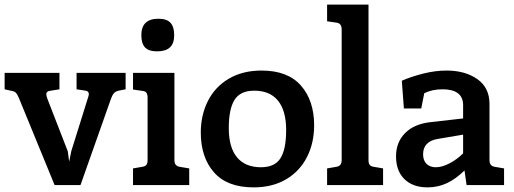

<svg xmlns="http://www.w3.org/2000/svg" viewBox="-37 -800 2222 830"><path d="M506 -485V-414L476 -408Q462 -405 455 -396.5Q448 -388 442 -371L311 0H199L44 -378Q37 -394 30.5 -400Q24 -406 9 -408L-17 -414V-485H220V-414L177 -407Q171 -406 167 -402.5Q163 -399 163 -394Q163 -385 169 -370L256 -146L262 -101L271 -146L341 -370Q342 -374 344.5 -381Q347 -388 347 -394Q347 -399 343.5 -403Q340 -407 333 -408L294 -414V-485Z M574 -648Q574 -719 648 -719Q684 -719 700 -701.5Q716 -684 716 -648Q716 -612 697.5 -595Q679 -578 642 -578Q606 -578 590 -595Q574 -612 574 -648ZM538 -72 579 -79Q591 -81 596 -87.5Q601 -94 601 -108V-378Q601 -392 596 -399Q591 -406 579 -407L538 -413V-485H717V-108Q717 -95 722.5 -88Q728 -81 739 -79L781 -72V0H538Z M831 -227Q831 -303 862 -364Q893 -425 952.5 -460Q1012 -495 1094 -495Q1207 -495 1264 -430Q1321 -365 1321 -258Q1321 -182 1290 -121Q1259 -60 1200 -25Q1141 10 1059 10Q945 10 888 -55Q831 -120 831 -227ZM1200 -238Q1200 -321 1165 -364.5Q1130 -408 1062 -408Q1002 -408 977 -368.5Q952 -329 952 -246Q952 -163 987.5 -120Q1023 -77 1091 -77Q1151 -77 1175.5 -116Q1200 -155 1200 -238Z M1377 -72 1418 -79Q1429 -81 1434.5 -88Q1440 -95 1440 -108V-673Q1440 -699 1418 -702L1377 -708V-780H1556V-108Q1556 -94 1561 -87.5Q1566 -81 1578 -79L1619 -72V0H1377Z M2142 -72V0H1980L1971 -63Q1933 -26 1894.5 -8Q1856 10 1811 10Q1748 10 1711.5 -25.5Q1675 -61 1675 -124Q1675 -185 1714 -224.5Q1753 -264 1824 -272L1965 -288V-345Q1965 -414 1876 -414Q1831 -414 1797 -397L1784 -331H1709L1700 -451Q1741 -469 1793 -482Q1845 -495 1893 -495Q1974 -495 2026.5 -458Q2079 -421 2079 -351V-108Q2079 -95 2084.5 -88Q2090 -81 2101 -79ZM1965 -137V-218L1853 -199Q1824 -194 1808 -177.5Q1792 -161 1792 -133Q1792 -106 1807 -91.5Q1822 -77 1847 -77Q1874 -77 1906.5 -94Q1939 -111 1965 -137Z"/></svg>

Font: Enriqueta SemiBold
Style: Regular
Weight: 600
Designer: Viviana Monsalve, Gustavo Ibarra
Foundry: 72Puntos
Version: Version 2.000